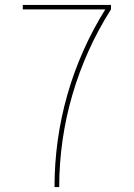

<svg xmlns="http://www.w3.org/2000/svg" viewBox="-20 -755 540 775"><path d="M200 0Q200 -94 213 -188Q226 -282 252 -373Q278 -464 316.5 -550.5Q355 -637 405 -717H72V-735H428V-717Q377 -637 338 -550.5Q299 -464 272.5 -373.5Q246 -283 232.5 -189Q219 -95 219 0Z"/></svg>

Font: Iosevka SS18 Thin
Style: Regular
Weight: 100
Monospace: yes
Designer: Belleve Invis
Foundry: Belleve Invis
Version: Version 25.1.1; ttfautohint (v1.8.4)